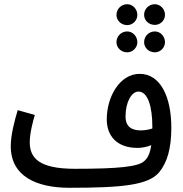

<svg xmlns="http://www.w3.org/2000/svg" viewBox="-20 -869 869 910"><path d="M714 -751C740 -751 762 -772 762 -799C762 -826 740 -849 714 -849C685 -849 663 -826 663 -799C663 -772 685 -751 714 -751ZM583 -750C609 -750 631 -772 631 -798C631 -826 609 -849 583 -849C554 -849 532 -826 532 -798C532 -772 554 -750 583 -750ZM583 -621C609 -621 631 -643 631 -669C631 -697 609 -720 583 -720C554 -720 532 -697 532 -669C532 -643 554 -621 583 -621ZM714 -621C740 -621 762 -643 762 -669C762 -697 740 -720 714 -720C685 -720 663 -697 663 -669C663 -643 685 -621 714 -621ZM309 21H310C562 21 683 8 734 -52C772 -98 792 -164 792 -264C792 -409 741 -519 642 -519C548 -519 486 -411 486 -303C486 -228 531 -168 632 -168C651 -168 675 -172 697 -181C691 -142 681 -120 663 -105C634 -79 544 -69 335 -69C165 -69 121 -120 121 -195C121 -237 136 -294 145 -324L64 -347C49 -297 31 -230 31 -176C31 -34 152 21 309 21ZM575 -317C575 -386 604 -435 636 -435C682 -435 702 -360 702 -270C702 -267 702 -263 702 -260C684 -254 665 -251 647 -251C606 -251 575 -267 575 -317Z"/></svg>

Font: Noto Sans Arabic UI XCn Md
Style: Regular
Weight: 500
Width: 2
Designer: Monotype Design Team, Nadine Chahine and Nizar Qandah
Foundry: Monotype Imaging Inc.
Version: Version 2.010